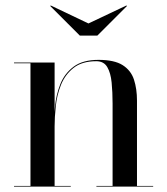

<svg xmlns="http://www.w3.org/2000/svg" viewBox="-20 -692 620 712"><path d="M182.5 -460V-2.5H242.5V0H32V-2.5H93V-457.5H32V-460ZM488 -319V-2.5H548V0H337.5V-2.5H397.5V-308Q397.5 -350 394 -385.8Q390.5 -421.5 377.8 -443.2Q365 -465 337 -465Q284 -465 252.8 -440.2Q221.5 -415.5 206.2 -377.5Q191 -339.5 186.8 -298Q182.5 -256.5 182.5 -223L180 -218Q180 -253.5 184 -296.8Q188 -340 203.5 -379.5Q219 -419 252.8 -444.5Q286.5 -470 345.5 -470Q404 -470 434.8 -450.5Q465.5 -431 476.8 -396.8Q488 -362.5 488 -319ZM276 -560 166 -670 168.5 -671.5 308 -605 448.5 -671.5 451 -670 341 -560Z"/></svg>

Font: Bodoni Moda 72pt
Style: Regular
Weight: 400
Designer: Owen Earl
Foundry: indestructible type
Version: Version 2.005